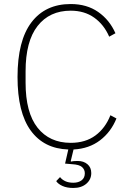

<svg xmlns="http://www.w3.org/2000/svg" viewBox="-20 -730 653 953"><path d="M331 -677Q226 -677 166.5 -601Q107 -525 107 -376V-320Q107 -171 166.5 -96Q226 -21 331 -21Q404 -21 453.5 -57.5Q503 -94 528 -158L558 -142Q531 -75 476.5 -33.5Q422 8 345 12L331 70L333 72Q341 70 349.5 69.5Q358 69 366 69Q395 69 414 85Q433 101 433 129Q433 161 408.5 182Q384 203 344 203Q312 203 290 193Q268 183 259 169L278 149Q288 162 304.5 169.5Q321 177 344 177Q369 177 385 165Q401 153 401 130Q401 112 387.5 99.5Q374 87 338 85L303 82L319 12Q198 8 132.5 -82Q67 -172 67 -348Q67 -528 136 -619Q205 -710 331 -710Q411 -710 467.5 -670.5Q524 -631 553 -565L522 -548Q496 -608 447.5 -642.5Q399 -677 331 -677Z"/></svg>

Font: IBM Plex Sans ExtLt
Style: Regular
Weight: 200
Designer: Mike Abbink, Paul van der Laan, Pieter van Rosmalen
Foundry: Bold Monday
Version: Version 3.005